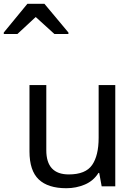

<svg xmlns="http://www.w3.org/2000/svg" viewBox="-77 -986 715 1016"><path d="M533 -536V0H461L448 -71H444Q418 -29 372 -9.5Q326 10 274 10Q177 10 128 -36.5Q79 -83 79 -185V-536H168V-191Q168 -63 287 -63Q376 -63 410.5 -113Q445 -163 445 -257V-536ZM-57 -806V-814L68 -966H158L285 -814V-806H211L112 -896L15 -806Z"/></svg>

Font: Noto Sans Tifinagh SIL
Style: Regular
Weight: 400
Designer: JamraPatel
Foundry: JamraPatel LLC
Version: Version 2.006; ttfautohint (v1.8.4.7-5d5b)